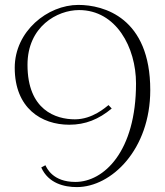

<svg xmlns="http://www.w3.org/2000/svg" viewBox="-20 -711 672 782"><path d="M148 -29C177 36 242 51 293 51C434 51 592 -102 592 -344C592 -639 403 -691 299 -691C174 -691 40 -584 40 -435C40 -270 149 -203 262 -203C328 -203 382 -225 435 -269L422 -283C410 -274 357 -225 285 -225C208 -225 92 -262 92 -447C92 -603 213 -670 302 -670C453 -670 534 -518 534 -371C534 -94 403 30 287 30C195 30 171 -26 165 -38L148 -29Z"/></svg>

Font: Clicker Script
Style: Regular
Weight: 400
Designer: Astigmatic (AOETI)
Foundry: Astigmatic (AOETI)
Version: Version 1.000